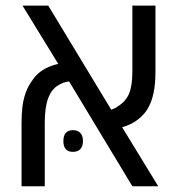

<svg xmlns="http://www.w3.org/2000/svg" viewBox="-20 -650 628 670"><path d="M55.2 0V-221.7Q55.2 -252 58.3 -277.6Q61.5 -303.2 69.6 -326.2Q77.6 -349.1 93.8 -371.1Q107.4 -391.6 129.6 -405.8Q151.9 -419.9 183.1 -427.2L58.6 -630.4H148.4L368.2 -267.1Q375 -269.5 380.9 -272.5Q386.7 -275.4 391.6 -279.3Q418.9 -295.9 430.4 -323.2Q441.9 -350.6 441.9 -399.9V-630.4H522.5V-399.9Q522.5 -358.4 516.1 -326.9Q509.8 -295.4 495.6 -271Q483.9 -250.5 460.9 -232.7Q438 -214.8 406.2 -206.1L532.2 0H441.9L221.2 -365.7Q203.6 -364.7 181.9 -351.6Q160.2 -338.4 148.4 -308.1Q136.2 -275.9 136.2 -221.7V0ZM234.4 -120.1Q201.2 -120.1 201.2 -157.7Q201.2 -176.8 209.7 -186.3Q218.3 -195.8 234.4 -195.8Q251.5 -195.8 260.5 -186Q269.5 -176.3 269.5 -157.7Q269.5 -139.6 260.5 -129.9Q251.5 -120.1 234.4 -120.1Z"/></svg>

Font: Wonky
Style: Regular
Weight: 400
Designer: Monotype Design Team
Foundry: Monotype Imaging Inc.
Version: Version 3.000